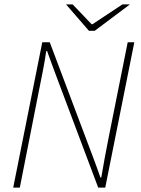

<svg xmlns="http://www.w3.org/2000/svg" viewBox="-20 -852 640 872"><path d="M40 0 172 -660H206L386 -182Q394 -161 402.5 -138.5Q411 -116 419.5 -92.5Q428 -69 436 -46H440Q448 -94 456.5 -139.5Q465 -185 474 -230L560 -660H590L458 0H426L244 -484Q232 -516 219 -551Q206 -586 194 -620H190Q183 -572 174 -526.5Q165 -481 156 -436L70 0ZM384 -712 280 -832H310L396 -742H400L536 -832H570L410 -712Z"/></svg>

Font: Source Sans 3 ExtraLight
Style: Italic
Weight: 250
Italic angle: -11°
Designer: Paul D. Hunt
Foundry: Adobe
Version: Version 3.046;hotconv 1.0.118;makeotfexe 2.5.65603